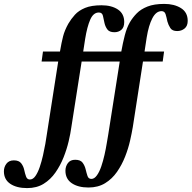

<svg xmlns="http://www.w3.org/2000/svg" viewBox="-170 -732 981 983"><path d="M-31 231Q-85 231 -117.5 209Q-150 187 -150 145Q-150 123 -137 106Q-124 89 -99 89Q-73 89 -61.5 104Q-50 119 -46 138Q-42 157 -36.5 172Q-31 187 -17 187Q-1 187 11.5 169Q24 151 33.5 123Q43 95 50 64Q57 33 62 5Q67 -23 69 -39L128 -417H43L50 -468H137Q145 -515 153 -546Q161 -577 180 -611Q194 -635 213.5 -656.5Q233 -678 265.5 -691.5Q298 -705 350 -705Q401 -705 433.5 -683.5Q466 -662 466 -619Q466 -592 451.5 -579.5Q437 -567 416 -567Q390 -567 379.5 -581.5Q369 -596 365 -614Q361 -634 357 -651Q353 -668 336 -668Q308 -668 292 -631.5Q276 -595 266 -533L256 -468H395L388 -417H248L195 -79Q191 -49 181.5 -8.5Q172 32 155.5 73.5Q139 115 114 151Q89 187 53.5 209Q18 231 -31 231ZM283 228Q230 228 197.5 206Q165 184 165 142Q165 120 177.5 103Q190 86 215 86Q242 86 253 101Q264 116 268.5 135Q273 154 278 169Q283 184 298 184Q313 184 326 166Q339 148 348.5 120Q358 92 365 61Q372 30 376.5 2Q381 -26 384 -42L443 -417H357L364 -468H451Q459 -513 469 -551.5Q479 -590 495 -618Q509 -642 530 -663.5Q551 -685 585 -698.5Q619 -712 671 -712Q722 -712 756.5 -690.5Q791 -669 791 -625Q791 -599 775 -586Q759 -573 737 -573Q712 -573 702 -588.5Q692 -604 687 -622Q683 -642 678 -658.5Q673 -675 657 -675Q629 -675 610 -638.5Q591 -602 581 -540L570 -468H670L663 -417H562L510 -82Q505 -52 496 -12Q487 28 470.5 70Q454 112 429 148Q404 184 368 206Q332 228 283 228Z"/></svg>

Font: STIX Two Text SemiBold
Style: Italic
Weight: 600
Italic angle: -12°
Designer: Ross Mills, John Hudson & Paul Hanslow, Tiro Typeworks Ltd; with prior portions MicroPress Inc. and Coen Hoffman, Elsevi
Foundry: Tiro Typeworks Ltd
Version: Version 2.13 b171